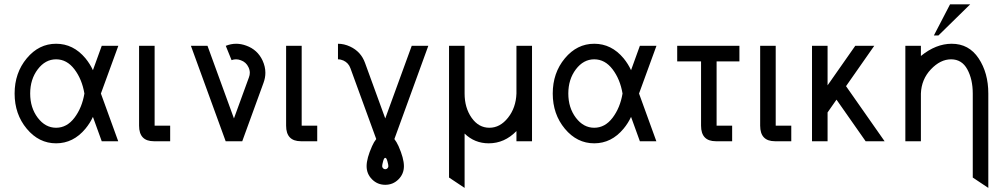

<svg xmlns="http://www.w3.org/2000/svg" viewBox="-20 -665 4722 904"><path d="M244.1 -63.5Q294.9 -63.5 330.6 -110.6Q366.2 -157.7 377.4 -224.6Q366.2 -291.5 330.6 -338.6Q294.9 -385.7 244.1 -385.7Q193.4 -385.7 157.7 -338.6Q122.1 -291.5 122.1 -224.6Q122.1 -157.7 157.7 -110.6Q193.4 -63.5 244.1 -63.5ZM244.1 9.8Q163.1 9.8 106 -58.8Q48.8 -127.4 48.8 -224.6Q48.8 -321.8 106 -390.4Q163.1 -459 244.1 -459Q325.2 -459 382.3 -390.6Q403.8 -364.3 417.5 -334.5L459 -449.2H537.1L455.1 -224.6L536.6 0H459L417.5 -114.7Q403.8 -85 382.3 -59.1Q325.2 9.8 244.1 9.8Z M781.2 0H704.6Q634.8 0 634.8 -73.2V-449.2H708V-73.2H781.2Z M1120.6 0H1042.5L878.9 -449.2H957L1081.5 -107.4L1151.9 -300.3Q1156.2 -311.5 1156.2 -322.3Q1156.2 -335.4 1149.9 -348.6Q1138.7 -372.6 1113.8 -381.3Q1102.5 -385.7 1091.3 -385.7Q1080.6 -385.7 1070.3 -381.8L1043 -449.2Q1067.4 -459 1091.8 -459Q1115.2 -459 1139.2 -450.2Q1192.4 -431.2 1216.3 -379.9Q1229.5 -351.1 1229.5 -322.3Q1229.5 -298.8 1220.7 -274.9Z M1473.6 0H1397Q1327.1 0 1327.1 -73.2V-449.2H1400.4V-73.2H1473.6Z M1793.9 131.8Q1799.8 131.8 1804.2 127.4Q1808.6 123 1808.6 117.2Q1808.6 111.3 1804.2 94.7Q1799.8 78.1 1793.9 78.1Q1788.1 78.1 1783.7 94.7Q1779.3 111.3 1779.3 117.2Q1779.3 123 1783.7 127.4Q1788.1 131.8 1793.9 131.8ZM1793.9 205.1Q1757.3 205.1 1731.7 179.4Q1706.1 153.8 1706.1 117.2Q1706.1 80.6 1731.9 22.9Q1740.7 2.9 1751.5 -10.3L1629.9 -343.8Q1621.1 -368.7 1597.2 -379.9Q1584.5 -385.7 1571.3 -385.7V-459Q1600.1 -459 1628.4 -445.8Q1679.7 -421.9 1698.7 -368.7L1793.9 -107.4L1918.5 -449.2H1996.6L1836.9 -10.3Q1847.2 2.9 1856.4 22.9Q1881.8 80.6 1881.8 117.2Q1881.8 153.8 1856.2 179.4Q1830.6 205.1 1793.9 205.1Z M2167.5 219.7 2094.2 170.9V-449.2H2167.5V-224.6Q2167.5 -157.7 2200.4 -110.6Q2233.4 -63.5 2284.2 -63.5Q2334.5 -63.5 2371.8 -110.6Q2409.2 -157.7 2411.6 -224.6V-449.2H2484.9V0H2411.6V-47.9Q2355.5 9.8 2281.2 9.8Q2214.8 9.8 2167.5 -36.1Z M2777.8 -63.5Q2828.6 -63.5 2864.3 -110.6Q2899.9 -157.7 2911.1 -224.6Q2899.9 -291.5 2864.3 -338.6Q2828.6 -385.7 2777.8 -385.7Q2727.1 -385.7 2691.4 -338.6Q2655.8 -291.5 2655.8 -224.6Q2655.8 -157.7 2691.4 -110.6Q2727.1 -63.5 2777.8 -63.5ZM2777.8 9.8Q2696.8 9.8 2639.6 -58.8Q2582.5 -127.4 2582.5 -224.6Q2582.5 -321.8 2639.6 -390.4Q2696.8 -459 2777.8 -459Q2858.9 -459 2916 -390.6Q2937.5 -364.3 2951.2 -334.5L2992.7 -449.2H3070.8L2988.8 -224.6L3070.3 0H2992.7L2951.2 -114.7Q2937.5 -85 2916 -59.1Q2858.9 9.8 2777.8 9.8Z M3427.2 0H3350.6Q3280.8 0 3280.8 -73.2V-376H3168.5V-449.2H3461.4V-376H3354V-73.2H3427.2Z M3705.6 0H3628.9Q3559.1 0 3559.1 -73.2V-449.2H3632.3V-73.2H3705.6Z M4145 0H4055.7L3918.5 -195.8L3876.5 -135.7V0H3803.2V-449.2H3876.5V-263.2L4006.8 -449.2H4096.2L3963.4 -259.3Z M4633.3 219.7 4560.1 170.9V-224.6Q4560.1 -291.5 4534.4 -338.6Q4508.8 -385.7 4458 -385.7Q4407.7 -385.7 4363 -338.6Q4318.4 -291.5 4315.9 -224.6V0H4242.7V-449.2H4315.9V-401.4Q4386.7 -459 4460.9 -459Q4542 -459 4587.6 -390.4Q4633.3 -321.8 4633.3 -224.6Z M4398.4 -498H4377L4453.1 -644.5H4547.9Z"/></svg>

Font: Catrinity
Style: Regular
Weight: 400
Designer: Alexander Lange
Foundry: High-Logic / Made with FontCreator
Version: Version 2.090;May 20, 2024;FontCreator 15.0.0.2974 64-bit